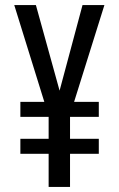

<svg xmlns="http://www.w3.org/2000/svg" viewBox="-20 -734 469 754"><path d="M214 -378 304 -714H390L271 -334H368V-275H255V-189H368V-130H255V0H171V-130H60V-189H171V-275H60V-334H154L36 -714H121Z"/></svg>

Font: Noto Sans Kannada ExtraCondensed
Style: Regular
Weight: 400
Width: 2
Designer: Jelle Bosma - Monotype Design Team
Foundry: Monotype Imaging Inc.
Version: Version 2.005; ttfautohint (v1.8.4.7-5d5b)